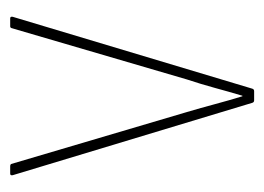

<svg xmlns="http://www.w3.org/2000/svg" viewBox="-91 -428 519 377"><g transform="rotate(90 168.5 -239.5)"><path d="M16 0Q12 0 13 -5L154 -475Q155 -479 159 -479H177Q181 -479 182 -475L324 -5Q325 0 321 0H307Q303 0 302 -2L200 -347Q192 -374 184.5 -402Q177 -430 169 -456H168Q160 -429 152.5 -401.5Q145 -374 136 -347L35 -2Q34 0 32 0Z"/></g></svg>

Font: Sofia Sans Condensed Thin
Style: Regular
Weight: 250
Version: Version 4.100